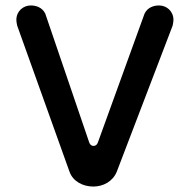

<svg xmlns="http://www.w3.org/2000/svg" viewBox="-20 -668 696 704"><path d="M322 16C358 16 393 -2 408 -38L613 -574C615 -583 616 -590 616 -595C616 -627 591 -648 563 -648C544 -648 521 -641 510 -618L339 -146C336 -137 330 -133 323 -133C316 -133 310 -137 307 -146L146 -618C135 -641 112 -648 93 -648C65 -648 40 -627 40 -595C40 -590 41 -583 43 -574L235 -38C248 -2 285 16 322 16Z"/></svg>

Font: Dongle
Style: Regular
Weight: 400
Designer: Yanghee Ryu
Foundry: Yanghee Ryu
Version: Version 2.000